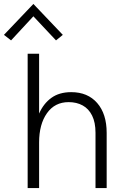

<svg xmlns="http://www.w3.org/2000/svg" viewBox="-35 -952 648 972"><path d="M505 0H448.5V-279.5Q448.5 -332.5 431.2 -367Q414 -401.5 383.5 -418.2Q353 -435 312.5 -435Q242.5 -435 202.8 -379Q163 -323 163 -230.5V0H105V-680H163V-377Q185 -427.5 225 -456.5Q265 -485.5 325.5 -485.5Q409 -485.5 457 -430.5Q505 -375.5 505 -279.5ZM248.5 -747.5 134 -869.5 21 -747.5 -15 -775.5 134 -932 283 -775.5Z"/></svg>

Font: Betina Sans Light
Style: Regular
Weight: 300
Designer: Jonathan Pinhorn (font) & Cristiano Sobral (main changes)
Version: Version 2.001;October 6, 2020;FontCreator 13.0.0.2681 64-bit